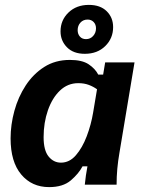

<svg xmlns="http://www.w3.org/2000/svg" viewBox="-20 -755 590 785"><path d="M180.8 10Q110 10 66.7 -41.7Q23.3 -93.3 23.3 -189.2Q23.3 -245 38.8 -301.7Q54.2 -358.3 85 -405.4Q115.8 -452.5 160.8 -481.2Q205.8 -510 265.8 -510Q315.8 -510 342.5 -492.1Q369.2 -474.2 381.7 -450H401.7L410 -500H530L468.3 -130Q462.5 -96.7 459.6 -65Q456.7 -33.3 456.7 0H326.7Q328.3 -16.7 331.2 -37.5Q334.2 -58.3 337.5 -75H317.5Q301.7 -45 269.6 -17.5Q237.5 10 180.8 10ZM229.2 -90Q264.2 -90 290.4 -120.4Q316.7 -150.8 334.6 -197.9Q352.5 -245 360.8 -295L376.7 -390Q361.7 -400.8 342.9 -407.9Q324.2 -415 300 -415Q256.7 -415 225 -384.6Q193.3 -354.2 175.8 -303.8Q158.3 -253.3 158.3 -194.2Q158.3 -140 178.8 -115Q199.2 -90 229.2 -90ZM326.7 -535Q280 -535 253.8 -561.7Q227.5 -588.3 227.5 -626.7Q227.5 -672.5 260 -703.8Q292.5 -735 343.3 -735Q390 -735 416.2 -709.2Q442.5 -683.3 442.5 -644.2Q442.5 -598.3 410.4 -566.7Q378.3 -535 326.7 -535ZM331.7 -595Q349.2 -595 360.8 -607.9Q372.5 -620.8 372.5 -639.2Q372.5 -655 362.9 -665Q353.3 -675 338.3 -675Q320 -675 308.8 -662.5Q297.5 -650 297.5 -631.7Q297.5 -615.8 306.7 -605.4Q315.8 -595 331.7 -595Z"/></svg>

Font: Familjen Grotesk
Style: Bold Italic
Weight: 700
Italic angle: -9.46201°
Designer: Anders Wikstroem, Jonas Baeckman, Matilda Gysing, Kristian Moeller
Foundry: Familjen STHLM AB
Version: Version 2.002; ttfautohint (v1.8.4.7-5d5b)